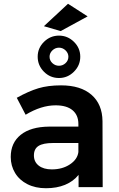

<svg xmlns="http://www.w3.org/2000/svg" viewBox="-20 -993 630 1019"><path d="M397 0V-65Q369 -30 325 -12Q281 6 224 6Q168 6 125.5 -15.5Q83 -37 60 -75Q37 -113 37 -160Q37 -235 90 -277.5Q143 -320 240 -321H396V-335Q396 -382 365 -408Q334 -434 275 -434Q199 -434 116 -384L69 -474Q132 -509 183.5 -524.5Q235 -540 304 -540Q408 -540 465.5 -490Q523 -440 524 -350L525 0ZM396 -186V-234H261Q209 -234 184.5 -218.5Q160 -203 160 -168Q160 -134 185.5 -114Q211 -94 255 -94Q311 -94 351 -120.5Q391 -147 396 -186ZM406 -692Q406 -646 372.5 -612.5Q339 -579 293 -579Q246 -579 213 -612.5Q180 -646 180 -692Q180 -738 213.5 -771Q247 -804 293 -804Q339 -804 372.5 -771Q406 -738 406 -692ZM243 -692Q243 -672 258 -658Q273 -644 293 -644Q313 -644 328 -658Q343 -672 343 -692Q343 -711 328 -725.5Q313 -740 293 -740Q273 -740 258 -725.5Q243 -711 243 -692ZM341 -973 445 -906 302 -828 213 -854Z"/></svg>

Font: Gontserrat Medium
Style: Regular
Weight: 500
Designer: Julieta Ulanovsky
Foundry: Julieta Ulanovsky
Version: Version 6.001